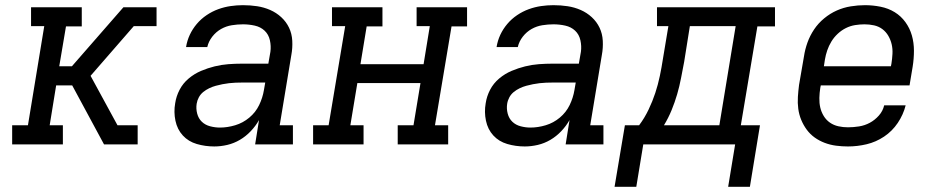

<svg xmlns="http://www.w3.org/2000/svg" viewBox="-20 -558 3640 742"><path d="M27 0V-74H88L151 -457H100V-530H296V-456H235L209 -302H258L457 -530H585V-457H497L330 -265L434 -74H512V0H382L259 -228H197L172 -74H223V0Z M808 8Q773 8 740.5 -1.5Q708 -11 686.5 -34.5Q665 -58 658 -91.5Q651 -125 657 -159Q661 -186 674 -211Q687 -236 709 -254.5Q731 -273 757 -284Q783 -295 809.5 -301.5Q836 -308 862.5 -310Q889 -312 916 -312H1017L1025 -358Q1028 -380 1023 -402.5Q1018 -425 1002.5 -439.5Q987 -454 964.5 -459Q942 -464 919 -464Q898 -464 876 -460.5Q854 -457 834.5 -446Q815 -435 800.5 -416.5Q786 -398 781 -376H699Q703 -401 713.5 -423.5Q724 -446 740.5 -465.5Q757 -485 778.5 -499.5Q800 -514 823.5 -522.5Q847 -531 871 -534.5Q895 -538 919 -538Q947 -538 973.5 -534Q1000 -530 1024 -519.5Q1048 -509 1067 -491.5Q1086 -474 1097 -451Q1108 -428 1109.5 -400.5Q1111 -373 1106 -346L1061 -74H1112V0H966L981 -94Q968 -71 949 -51Q930 -31 907 -17.5Q884 -4 858.5 2Q833 8 808 8ZM830 -65Q859 -65 889 -74Q919 -83 943.5 -103.5Q968 -124 981.5 -152Q995 -180 1000 -210L1005 -239H916Q903 -239 890.5 -238.5Q878 -238 865 -236.5Q852 -235 839.5 -232.5Q827 -230 814 -226.5Q801 -223 788.5 -217Q776 -211 765.5 -202.5Q755 -194 748.5 -182Q742 -170 740 -157Q737 -138 742 -119Q747 -100 760 -87.5Q773 -75 792 -70Q811 -65 830 -65Z M1190 0V-74H1250L1314 -457H1263V-530H1458V-456H1397L1373 -310H1617L1641 -457H1590V-530H1785V-456H1725L1661 -74H1712V0H1517V-74H1578L1605 -237H1361L1334 -74H1385V0Z M2008 8Q1973 8 1940.5 -1.5Q1908 -11 1886.5 -34.5Q1865 -58 1858 -91.5Q1851 -125 1857 -159Q1861 -186 1874 -211Q1887 -236 1909 -254.5Q1931 -273 1957 -284Q1983 -295 2009.5 -301.5Q2036 -308 2062.5 -310Q2089 -312 2116 -312H2217L2225 -358Q2228 -380 2223 -402.5Q2218 -425 2202.5 -439.5Q2187 -454 2164.5 -459Q2142 -464 2119 -464Q2098 -464 2076 -460.5Q2054 -457 2034.5 -446Q2015 -435 2000.5 -416.5Q1986 -398 1981 -376H1899Q1903 -401 1913.5 -423.5Q1924 -446 1940.5 -465.5Q1957 -485 1978.5 -499.5Q2000 -514 2023.5 -522.5Q2047 -531 2071 -534.5Q2095 -538 2119 -538Q2147 -538 2173.5 -534Q2200 -530 2224 -519.5Q2248 -509 2267 -491.5Q2286 -474 2297 -451Q2308 -428 2309.5 -400.5Q2311 -373 2306 -346L2261 -74H2312V0H2166L2181 -94Q2168 -71 2149 -51Q2130 -31 2107 -17.5Q2084 -4 2058.5 2Q2033 8 2008 8ZM2030 -65Q2059 -65 2089 -74Q2119 -83 2143.5 -103.5Q2168 -124 2181.5 -152Q2195 -180 2200 -210L2205 -239H2116Q2103 -239 2090.5 -238.5Q2078 -238 2065 -236.5Q2052 -235 2039.5 -232.5Q2027 -230 2014 -226.5Q2001 -223 1988.5 -217Q1976 -211 1965.5 -202.5Q1955 -194 1948.5 -182Q1942 -170 1940 -157Q1937 -138 1942 -119Q1947 -100 1960 -87.5Q1973 -75 1992 -70Q2011 -65 2030 -65Z M2355 164 2395 -74H2450Q2471 -102 2486.5 -134.5Q2502 -167 2512.5 -199Q2523 -231 2530 -264.5Q2537 -298 2542 -331L2563 -457H2519V-530H2975V-456H2907L2843 -74H2917L2878 164H2794L2821 0H2466L2439 164ZM2546 -74H2760L2823 -457H2646L2624 -319Q2618 -288 2612 -256.5Q2606 -225 2597 -194Q2588 -163 2575.5 -132.5Q2563 -102 2546 -74Z M3257 8Q3234 8 3211 5Q3188 2 3167 -6Q3146 -14 3128.5 -26.5Q3111 -39 3098 -56.5Q3085 -74 3076.5 -94.5Q3068 -115 3065 -137.5Q3062 -160 3063.5 -183.5Q3065 -207 3068 -230L3087 -340Q3091 -367 3100.5 -393.5Q3110 -420 3126 -444Q3142 -468 3165 -487Q3188 -506 3214 -517.5Q3240 -529 3268 -533.5Q3296 -538 3323 -538Q3353 -538 3383 -532Q3413 -526 3437.5 -511Q3462 -496 3479 -472.5Q3496 -449 3504 -421Q3512 -393 3512 -362Q3512 -331 3507 -300L3495 -228H3152L3150 -218Q3147 -199 3146.5 -179.5Q3146 -160 3150 -142.5Q3154 -125 3163.5 -109.5Q3173 -94 3187.5 -84Q3202 -74 3220 -70Q3238 -66 3257 -66Q3278 -66 3300 -69.5Q3322 -73 3341.5 -83.5Q3361 -94 3376.5 -111.5Q3392 -129 3397 -151H3480Q3471 -115 3449.5 -83Q3428 -51 3396.5 -30Q3365 -9 3329 -0.5Q3293 8 3257 8ZM3164 -302H3423L3425 -312Q3428 -331 3429 -350Q3430 -369 3426 -386.5Q3422 -404 3413 -419.5Q3404 -435 3390 -445.5Q3376 -456 3358 -460Q3340 -464 3321 -464Q3303 -464 3284.5 -461Q3266 -458 3249 -449.5Q3232 -441 3217.5 -427.5Q3203 -414 3193 -397.5Q3183 -381 3177 -363.5Q3171 -346 3168 -328Z"/></svg>

Font: Iosevka Curly Slab ExObl
Style: Regular
Weight: 400
Width: 7
Italic angle: -9°
Monospace: yes
Designer: Belleve Invis
Foundry: Belleve Invis
Version: Version 11.1.0; ttfautohint (v1.8.3)